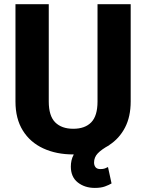

<svg xmlns="http://www.w3.org/2000/svg" viewBox="-20 -731 702 921"><path d="M447.8 -710.9H606.9V-244.1Q606.9 -171.4 579.6 -118.9Q552.2 -66.4 503.9 -35.2L504.4 -34.7Q466.8 -14.2 449 4.6Q431.2 23.4 431.2 48.8Q431.2 62 438.2 71Q445.3 80.1 461.9 80.1Q475.1 80.1 483.4 76.9Q491.7 73.7 498 70.3L515.1 148.9Q502.9 156.2 483.6 163.3Q464.4 170.4 434.6 170.4Q386.7 170.4 353.3 144.3Q319.8 118.2 319.8 67.9Q319.8 53.2 323 38.6Q326.2 23.9 334 9.8H331.5Q250 9.8 187.3 -19.3Q124.5 -48.3 89.4 -105Q54.2 -161.6 54.2 -244.1V-710.9H213.9V-244.1Q213.9 -175.3 244.6 -144.3Q275.4 -113.3 331.5 -113.3Q387.7 -113.3 417.7 -144.3Q447.8 -175.3 447.8 -244.1Z"/></svg>

Font: Vazirmatn RD ExtraBold
Style: Regular
Weight: 800
Designer: Saber Rastikerdar
Foundry: Saber Rastikerdar
Version: Version 32.102